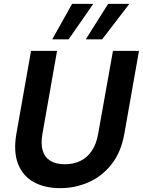

<svg xmlns="http://www.w3.org/2000/svg" viewBox="-20 -964 741 996"><path d="M292 12Q212 12 155 -19.5Q98 -51 73.5 -114Q49 -177 65 -270L141 -700H276L200 -269Q191 -218 201.5 -183Q212 -148 241 -130Q270 -112 316 -112Q362 -112 397.5 -129.5Q433 -147 456.5 -182Q480 -217 489 -269L566 -700H701L625 -270Q608 -174 558.5 -111.5Q509 -49 439.5 -18.5Q370 12 292 12ZM425 -760 541 -944H651L510 -760ZM251 -760 354 -944H464L336 -760Z"/></svg>

Font: DM Sans 11pt
Style: Bold Italic
Weight: 700
Italic angle: -10°
Version: Version 4.004;gftools[0.9.30]